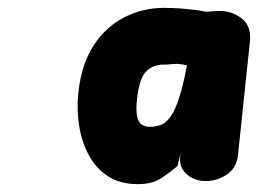

<svg xmlns="http://www.w3.org/2000/svg" viewBox="-20 -1061 657 489"><path d="M331 -592Q286 -592 255 -612.2Q224 -632.5 206 -666.2Q188 -700 181.5 -741.2Q175 -782.5 179.5 -824Q187 -896.5 218.2 -944.8Q249.5 -993 296.8 -1017Q344 -1041 398.5 -1041Q416 -1041 438.5 -1039.5Q461 -1038 489.5 -1034L497 -1032.5Q505.5 -1030.5 516.8 -1031.8Q528 -1033 540.5 -1033Q571 -1033 595.8 -1013.8Q620.5 -994.5 616.5 -955L586 -665Q582.5 -633 557.8 -616.5Q533 -600 504.5 -600Q473 -600 452.8 -619.8Q432.5 -639.5 441 -675.5L432 -638Q415 -623.5 391.8 -607.8Q368.5 -592 331 -592ZM329 -809.5Q326 -781.5 329 -765.8Q332 -750 340.5 -744Q349 -738 361.5 -738Q376 -738 389.2 -742.8Q402.5 -747.5 414.8 -764.5Q427 -781.5 438.2 -818Q449.5 -854.5 460.5 -918L458 -894Q436.5 -899.5 422 -898Q407.5 -896.5 397 -896.5Q369.5 -896.5 352.2 -879Q335 -861.5 329 -809.5Z"/></svg>

Font: Edu QLD Hand
Style: Regular
Weight: 400
Designer: Tina and Corey Anderson, Eben Sorkin
Foundry: Sorkin Type Co.
Version: Version 2.000